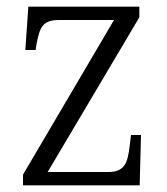

<svg xmlns="http://www.w3.org/2000/svg" viewBox="-20 -556 501 576"><path d="M49 0H399L403 -151H373L369 -118C363 -66 353 -40 305 -40H123L398 -504V-536H65L56 -406H87L89 -421C99 -474 107 -496 158 -496H322L49 -32Z"/></svg>

Font: Noto Serif Myanmar SemiCondensed Light
Style: Regular
Weight: 300
Width: 4
Designer: Ben Mitchell and the Monotype Design Team
Foundry: Monotype Imaging Inc.
Version: Version 2.106